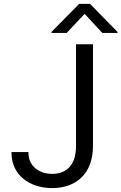

<svg xmlns="http://www.w3.org/2000/svg" viewBox="-20 -955 623 985"><path d="M248 10C367 10 457 -61 457 -206V-728H370V-206C370 -102 315 -63 248 -63C178 -63 126 -105 126 -171V-175H39V-171C39 -56 133 10 248 10ZM244 -786H322L414 -884L505 -786H583V-791L442 -935H386L244 -791Z"/></svg>

Font: Wafeq
Style: Regular
Weight: 400
Designer: Rasmus Andersson & Azza Alameddine
Foundry: Google & TypeTogether
Version: Version 3.000;FEAKit 1.0